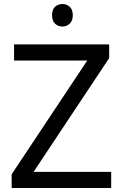

<svg xmlns="http://www.w3.org/2000/svg" viewBox="-20 -935 612 955"><path d="M533 0H38V-68L414 -634H50V-714H523V-646L147 -80H533ZM291 -915Q311 -915 326.5 -901.5Q342 -888 342 -859Q342 -831 326.5 -817Q311 -803 291 -803Q269 -803 254 -817Q239 -831 239 -859Q239 -888 254 -901.5Q269 -915 291 -915Z"/></svg>

Font: Noto Sans Old North Arabian
Style: Regular
Weight: 400
Designer: Monotype Design Team
Foundry: Monotype Imaging Inc.
Version: Version 2.001; ttfautohint (v1.8.4.7-5d5b)